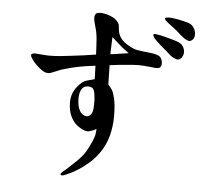

<svg xmlns="http://www.w3.org/2000/svg" viewBox="-56 -811 1112 959"><g transform="rotate(5 500.0 -331.0)"><path d="M758 -576 725 -604Q716 -612 702.5 -624.5Q689 -637 685 -645.5Q681 -654 683.5 -657Q686 -660 693 -659Q703 -658 716.5 -655Q730 -652 740 -649.5Q750 -647 782.5 -638Q815 -629 824.5 -620.5Q834 -612 839 -599Q844 -586 842 -572Q840 -562 833 -552.5Q826 -543 816 -542Q809 -541 794 -548Q779 -555 758 -576ZM866 -639Q857 -639 844 -646Q834 -652 815 -668Q797 -686 781 -697L751 -720Q743 -726 737.5 -732Q732 -738 733 -742Q734 -746 752 -747Q771 -747 796.5 -742Q822 -737 844.5 -731Q867 -725 877 -711Q887 -697 889 -682Q891 -660 883 -650.5Q875 -641 866 -639ZM406 -531Q404 -580 401.5 -610.5Q399 -641 390 -670.5Q381 -700 381 -713.5Q381 -727 388 -734.5Q395 -742 420 -740Q439 -738 458.5 -730.5Q478 -723 489 -713Q500 -703 506 -689L510 -656Q514 -637 526 -621Q538 -605 564 -590Q590 -575 608.5 -571.5Q627 -568 671.5 -563.5Q716 -559 726.5 -546Q737 -533 737 -516Q737 -502 731 -496Q725 -490 711 -490Q707 -490 676 -493.5Q645 -497 624 -497Q601 -497 563 -493Q523 -490 510 -488L478 -484L480 -388Q492 -374 500 -362Q508 -350 515 -318.5Q522 -287 522.5 -235.5Q523 -184 510 -133Q496 -84 471.5 -49Q447 -14 419.5 9.5Q392 33 369 47.5Q346 62 333 68Q320 74 306.5 80Q293 86 288 85Q283 84 281 81Q279 78 289 68Q295 62 305 55L336 26Q358 7 379 -17Q400 -41 418 -81Q438 -121 439 -141L441 -161Q426 -152 405.5 -146.5Q385 -141 351 -164Q329 -178 313 -208Q297 -238 297 -283Q297 -328 326 -363Q350 -393 373 -398L410 -408L408 -475Q373 -471 345.5 -466.5Q318 -462 288.5 -454.5Q259 -447 240 -441L203 -426Q186 -418 176 -418Q160 -418 145.5 -428Q131 -438 116.5 -451.5Q102 -465 91 -481.5Q80 -498 84 -504Q88 -510 105 -510Q110 -510 141 -507Q170 -504 201 -506Q225 -507 274 -513Q323 -519 346 -522L406 -531ZM418 -304 416 -322Q414 -348 407 -358.5Q400 -369 378.5 -369Q357 -369 346.5 -348.5Q336 -328 338 -296Q339 -264 351.5 -242.5Q364 -221 386 -220Q397 -219 407 -231.5Q417 -244 417.5 -271.5Q418 -299 418 -304ZM477 -539Q514 -543 520 -545L568 -552Q531 -579 525 -585L480 -625Q479 -582 478 -572L477 -539Z"/></g></svg>

Font: ChillKai
Style: Regular
Weight: 400
Designer: ChillType
Foundry: 寒蝉字型
Version: Version 2.000